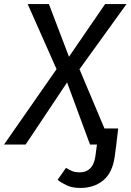

<svg xmlns="http://www.w3.org/2000/svg" viewBox="-53 -709 641 942"><path d="M397.1 -78.7H526.8L517.7 0H396.9ZM341 213.1Q300.8 213.1 273.7 200.1Q246.6 187.1 229.6 173.1L270.9 114.5Q286.9 124.5 301.4 130.5Q315.9 136.5 338.9 136.5Q369.8 136.5 389.3 117.5Q408.7 98.6 414.7 59.7L422.7 0H517.7L509.8 59.6Q498.7 138.9 453.5 176Q408.3 213.1 341 213.1ZM82.8 -689.1H186.9L285.4 -430.5L335.9 -372L492.7 0H388.6L276.1 -304.5L225.6 -367ZM462.7 -689.1H567.8L338.9 -372L276.1 -304.5L72.9 0H-33.1L222.6 -367L285.4 -430.5Z"/></svg>

Font: Fira Sans Variable
Style: Italic
Weight: 397
Italic angle: -8°
Designer: Carrois Corporate & Edenspiekermann AG
Foundry: Carrois Corporate GbR & Edenspiekermann AG
Version: Version 4.202